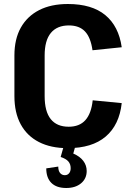

<svg xmlns="http://www.w3.org/2000/svg" viewBox="-20 -730 667 959"><path d="M318 10Q234 10 174.5 -20.5Q115 -51 83.5 -109Q52 -167 52 -250V-453Q52 -535 84 -592Q116 -649 175.5 -679.5Q235 -710 319 -710Q439 -710 506 -654.5Q573 -599 588 -494L442 -479Q433 -543 404.5 -573Q376 -603 324 -603Q265 -603 234 -565.5Q203 -528 203 -453V-250Q203 -173 233.5 -135Q264 -97 323 -97Q377 -97 406.5 -130Q436 -163 443 -229L588 -215Q576 -106 508 -48Q440 10 318 10ZM311 209Q262 209 236.5 183.5Q211 158 211 111L271 102Q271 123 280 134Q289 145 304 145Q317 145 325 135.5Q333 126 333 110Q333 90 321.5 76.5Q310 63 283 54L298 1H356L346 37Q379 51 396 73.5Q413 96 413 124Q413 162 385 185.5Q357 209 311 209Z"/></svg>

Font: Pathway Extreme SemiCondensed
Style: Bold
Weight: 700
Width: 4
Version: Version 1.001;gftools[0.9.26]